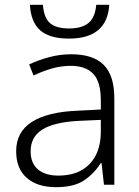

<svg xmlns="http://www.w3.org/2000/svg" viewBox="-20 -766 576 796"><path d="M433 -746Q424 -606 266 -606Q186 -606 147 -640Q108 -674 104 -746H158Q162 -692 187.5 -670Q213 -648 267 -648Q318 -648 346 -670Q374 -692 379 -746ZM276 -541Q366 -541 410 -497Q454 -453 454 -358V0H411L401 -90H398Q369 -45 327.5 -17.5Q286 10 212 10Q135 10 91 -28.5Q47 -67 47 -139Q47 -219 112 -260.5Q177 -302 301 -307L398 -312V-349Q398 -427 366.5 -460Q335 -493 274 -493Q233 -493 195 -482Q157 -471 119 -453L101 -499Q139 -517 183.5 -529Q228 -541 276 -541ZM308 -265Q206 -260 156.5 -229.5Q107 -199 107 -139Q107 -89 137.5 -63.5Q168 -38 222 -38Q305 -38 351 -85.5Q397 -133 398 -217V-269Z"/></svg>

Font: Noto Sans Light
Style: Regular
Weight: 300
Designer: Monotype Design Team
Foundry: Monotype Imaging Inc.
Version: Version 2.007